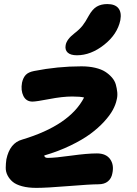

<svg xmlns="http://www.w3.org/2000/svg" viewBox="-20 -850 669 941"><path d="M356.9 -579.1Q325.7 -579.1 311.5 -592.5Q297.4 -606 301.8 -628.9Q306.6 -657.2 345.2 -687Q369.6 -705.6 384.3 -724.1Q398.9 -742.7 415 -772.9Q433.1 -805.2 454.3 -817.6Q475.6 -830.1 505.9 -830.1Q543.9 -830.1 560.3 -809.6Q576.7 -789.1 569.8 -751Q555.2 -681.6 490.2 -630.4Q425.3 -579.1 356.9 -579.1ZM158.2 70.8Q117.7 70.8 88.1 62.7Q58.6 54.7 42.5 41.3Q26.4 27.8 17.1 9.8Q7.8 -8.3 8.1 -28.3Q8.3 -48.3 11.2 -68.8Q27.8 -149.4 88.9 -166Q321.8 -235.8 392.1 -372.1Q374.5 -377 334 -377Q286.1 -377 221.7 -364.5Q157.2 -352.1 139.2 -352.1Q108.4 -352.1 94.7 -379.6Q81.1 -407.2 87.9 -444.8Q93.3 -469.2 106.2 -482.9Q119.1 -496.6 147 -502Q262.7 -524.9 378.9 -524.9Q416.5 -524.9 446.5 -517.8Q476.6 -510.7 495.6 -498.5Q514.6 -486.3 528.6 -470.2Q542.5 -454.1 547.6 -435.8Q552.7 -417.5 554.7 -398.2Q556.6 -378.9 551.8 -360.8Q546.9 -336.9 532.7 -310.8Q518.6 -284.7 490 -253.4Q461.4 -222.2 422.6 -193.6Q383.8 -165 325.2 -136.7Q266.6 -108.4 196.8 -87.9Q198.2 -76.2 213.9 -76.2Q250 -76.2 328.6 -87.2Q407.2 -98.1 455.1 -98.1Q499.5 -98.1 519.5 -70.3Q539.6 -42.5 530.8 -1Q526.4 24.4 509 38.8Q491.7 53.2 461.9 53.2Q423.3 53.2 315.7 62Q208 70.8 158.2 70.8Z"/></svg>

Font: Shantell Sans Irregular
Style: Bold Italic
Weight: 700
Italic angle: -11.31°
Designer: Stephen Nixon, Anya Danilova, Shantell Martin
Foundry: Arrow Type
Version: Version 1.006;[9816181b4]